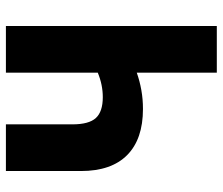

<svg xmlns="http://www.w3.org/2000/svg" viewBox="-72 -682 754 650"><g transform="rotate(-90 305.0 -357.0)"><path d="M384 0V-271Q356 -261 325 -255.5Q294 -250 261 -250Q159 -250 105 -303.5Q51 -357 51 -460V-714H209V-489Q209 -433 230.5 -409.5Q252 -386 301 -386Q343 -386 384 -403V-714H542V0Z"/></g></svg>

Font: Noto Sans Condensed ExtraBold
Style: Regular
Weight: 800
Width: 3
Designer: Monotype Design Team
Foundry: Monotype Imaging Inc.
Version: Version 2.013; ttfautohint (v1.8.4.7-5d5b)